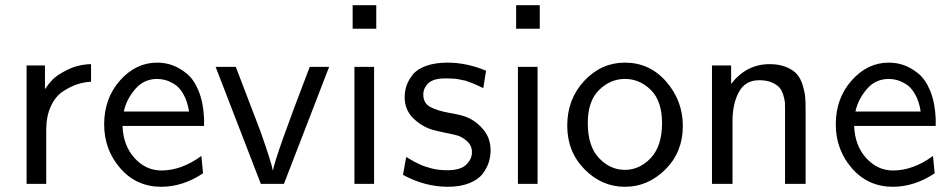

<svg xmlns="http://www.w3.org/2000/svg" viewBox="-20 -699 3607 730"><path d="M81.1 0V-450.2H150.9V-359.9Q163.1 -378.9 179.9 -396.5Q196.8 -414.1 237.3 -434.1Q277.8 -454.1 326.2 -455.1V-388.2Q300.3 -387.2 274.2 -378.7Q248 -370.1 219.5 -351.6Q190.9 -333 173.3 -294.9Q155.8 -256.8 155.8 -206.1V0Z M376 -226.1Q376 -325.2 436.3 -393.1Q496.6 -460.9 577.6 -460.9Q607.4 -460.9 634.5 -451.4Q661.6 -441.9 689.2 -419.9Q716.8 -397.9 734.9 -354Q752.9 -310.1 755.9 -249V-220.2H445.8Q448.7 -145 491.7 -97.9Q534.7 -50.8 593.8 -50.8Q669.9 -50.8 745.6 -106L752 -40Q675.8 10.7 593.8 11.2Q498.5 11.2 437.3 -59.3Q376 -129.9 376 -226.1ZM450.7 -274.9H698.7Q692.9 -314 677.2 -341.1Q661.6 -368.2 642.1 -379.6Q622.6 -391.1 607.2 -395Q591.8 -398.9 577.6 -398.9Q526.9 -398.9 493.7 -359.9Q460.4 -320.8 450.7 -274.9Z M799.8 -444.8H876.5L969.7 -201.2Q1012.7 -79.1 1017.6 -49.8Q1025.4 -100.6 1157.7 -444.8H1231.4L1059.6 0H971.7Z M1320.8 -589.8V-679.2H1410.6V-589.8ZM1327.6 0V-444.8H1402.3V0Z M1512.2 -34.2 1524.4 -102.1Q1526.4 -101.1 1537.4 -94.5Q1548.3 -87.9 1554 -85Q1559.6 -82 1572 -75.9Q1584.5 -69.8 1595 -66.4Q1605.5 -63 1619.4 -59.1Q1633.3 -55.2 1648.9 -53.5Q1664.6 -51.8 1681.2 -51.8Q1731 -51.8 1752.7 -73Q1774.4 -94.2 1774.4 -120.1Q1774.4 -145 1756.3 -161.6Q1738.3 -178.2 1718.3 -184.1Q1708.5 -187 1673.8 -194.1Q1639.2 -201.2 1622.6 -206.1Q1581.5 -219.2 1550 -250.7Q1518.6 -282.2 1518.6 -329.1Q1518.6 -352.1 1525.4 -372.6Q1532.2 -393.1 1548.8 -414.6Q1565.4 -436 1599.9 -448.5Q1634.3 -460.9 1682.1 -460.9Q1753.9 -460.9 1828.1 -430.2L1817.4 -363.8Q1816.4 -364.7 1805.9 -369.4Q1795.4 -374 1793.9 -375Q1792.5 -376 1783 -379.9Q1773.4 -383.8 1769.8 -385Q1766.1 -386.2 1757.3 -389.6Q1748.5 -393.1 1743.4 -393.6Q1738.3 -394 1728.8 -396.5Q1719.2 -398.9 1711.9 -399.4Q1704.6 -399.9 1694.6 -400.4Q1684.6 -400.9 1673.3 -400.9Q1627.4 -400.9 1608.4 -382.3Q1589.4 -363.8 1589.4 -339.8Q1589.4 -306.6 1616 -292.2Q1642.6 -277.8 1690.4 -269.5Q1738.3 -261.2 1758.3 -252Q1794.4 -235.8 1819.8 -203.9Q1845.2 -171.9 1845.2 -127Q1845.2 -104 1838.4 -82Q1831.5 -60.1 1814.9 -38.1Q1798.3 -16.1 1763.9 -2.4Q1729.5 11.2 1682.1 11.2Q1594.2 10.7 1512.2 -34.2Z M1942.4 -589.8V-679.2H2032.2V-589.8ZM1949.2 0V-444.8H2023.9V0Z M2136.7 -221.2Q2136.7 -322.3 2201.4 -391.6Q2266.1 -460.9 2356 -460.9Q2450.2 -460.9 2513.2 -388.4Q2576.2 -315.9 2576.2 -220.2Q2576.2 -121.1 2510 -54.9Q2443.8 11.2 2356 11.2Q2268.1 11.2 2202.4 -55.4Q2136.7 -122.1 2136.7 -221.2ZM2214.8 -231Q2214.8 -143.1 2257.3 -98.1Q2299.8 -53.2 2356 -53.2Q2412.1 -53.2 2454.6 -98.6Q2497.1 -144 2497.1 -231Q2497.1 -314.9 2454.6 -356.9Q2412.1 -398.9 2356 -398.9Q2300.8 -398.9 2257.8 -356.9Q2214.8 -314.9 2214.8 -231Z M2687 0V-450.2H2759.8V-379.9Q2817.9 -455.1 2905.8 -455.1Q2942.9 -455.1 2969.5 -444.1Q2996.1 -433.1 3010 -417Q3023.9 -400.9 3031.5 -376.5Q3039.1 -352.1 3041 -333Q3043 -314 3043 -288.1V0H2964.8V-280.8Q2964.8 -297.9 2964.4 -307.9Q2963.9 -317.9 2958.5 -336.4Q2953.1 -355 2943.6 -366Q2934.1 -377 2914.6 -385.5Q2895 -394 2866.7 -394Q2813.5 -394 2789.3 -349.1Q2765.1 -304.2 2765.1 -240.2V0Z M3157.7 -226.1Q3157.7 -325.2 3218 -393.1Q3278.3 -460.9 3359.4 -460.9Q3389.2 -460.9 3416.3 -451.4Q3443.4 -441.9 3470.9 -419.9Q3498.5 -397.9 3516.6 -354Q3534.7 -310.1 3537.6 -249V-220.2H3227.5Q3230.5 -145 3273.4 -97.9Q3316.4 -50.8 3375.5 -50.8Q3451.7 -50.8 3527.3 -106L3533.7 -40Q3457.5 10.7 3375.5 11.2Q3280.3 11.2 3219 -59.3Q3157.7 -129.9 3157.7 -226.1ZM3232.4 -274.9H3480.5Q3474.6 -314 3459 -341.1Q3443.4 -368.2 3423.8 -379.6Q3404.3 -391.1 3388.9 -395Q3373.5 -398.9 3359.4 -398.9Q3308.6 -398.9 3275.4 -359.9Q3242.2 -320.8 3232.4 -274.9Z"/></svg>

Font: CMU Sans Serif
Style: Medium
Weight: 500
Version: Version 0.7.0